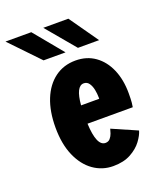

<svg xmlns="http://www.w3.org/2000/svg" viewBox="-178 -794 761 895"><g transform="rotate(-20 203.0 -347.0)"><path d="M230 11Q176 11 132.2 -20Q88.5 -51 63 -109.5Q37.5 -168 37.5 -250Q37.5 -330 61.2 -388.8Q85 -447.5 128.8 -479.8Q172.5 -512 231.5 -512Q287 -512 327.8 -483Q368.5 -454 390.8 -402.5Q413 -351 413 -284Q413 -254 411.5 -238.5Q410 -223 408.5 -216H184Q189 -103 232.5 -103Q247 -103 255.8 -113Q264.5 -123 269 -136Q273.5 -149 275.5 -158L399 -104Q393 -82 373 -55Q353 -28 317.5 -8.5Q282 11 230 11ZM231.5 -399Q192.5 -399 185 -306.5H275V-312.5Q275 -331.5 271 -351.5Q267 -371.5 257.5 -385.2Q248 -399 231.5 -399ZM263 -563.5 143 -706.5H267.5L368 -563.5ZM92.5 -563.5 -44.5 -706.5H83.5L201.5 -563.5Z"/></g></svg>

Font: Trispace Condensed
Style: Bold
Weight: 700
Width: 3
Designer: Tyler Finck
Foundry: Etcetera Type Company
Version: Version 1.210; ttfautohint (v1.8.3)